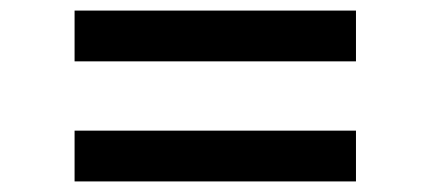

<svg xmlns="http://www.w3.org/2000/svg" viewBox="-20 -543 814 363"><path d="M653 -523V-427H121V-523ZM653 -296V-200H121V-296Z"/></svg>

Font: Fz Poppins Med
Style: Regular
Weight: 500
Designer: Ninad Kale (Devanagari), Jonny Pinhorn (Latin)
Foundry: Indian Type Foundry
Version: Vit hóa bi Vntype.Com & FontZin.Com